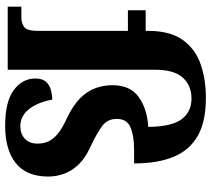

<svg xmlns="http://www.w3.org/2000/svg" viewBox="-57 -753 820 746"><g transform="rotate(90 353.0 -380.0)"><path d="M469 10Q375 10 330 -23.5Q285 -57 285 -107Q285 -135 298 -149Q311 -163 330.5 -168Q350 -173 367 -173Q378 -115 404.5 -82Q431 -49 471 -49Q500 -49 519 -66.5Q538 -84 538 -116Q538 -140 529 -159Q520 -178 498.5 -195.5Q477 -213 437 -231Q389 -254 361.5 -281.5Q334 -309 322.5 -341Q311 -373 311 -407Q311 -476 357 -509Q403 -542 473 -546Q472 -638 443 -676Q414 -714 363 -714Q312 -714 281.5 -680Q251 -646 251 -573V0H6V-53H49Q70 -53 85 -64Q100 -75 100 -118V-467H20V-536H100V-546Q100 -630 134.5 -679Q169 -728 228 -749Q287 -770 360 -770Q453 -770 508.5 -738Q564 -706 589.5 -644Q615 -582 615 -491H559Q510 -491 476 -477.5Q442 -464 442 -424Q442 -389 467 -369Q492 -349 553 -320Q595 -301 619.5 -275Q644 -249 655 -219Q666 -189 666 -158Q666 -73 614 -31.5Q562 10 469 10Z"/></g></svg>

Font: Noto Naskh Arabic
Style: Bold
Weight: 700
Designer: Monotype Design Team, David Williams, Mohamad Dakak and Nizar Qandah
Foundry: Monotype Imaging Inc.
Version: Version 2.016